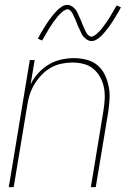

<svg xmlns="http://www.w3.org/2000/svg" viewBox="-20 -766 540 786"><path d="M16 0 102 -520H122L105 -420Q117 -445 136 -466Q155 -487 179 -501.5Q203 -516 230 -522Q257 -528 282 -528Q309 -528 334.5 -521.5Q360 -515 379 -499Q398 -483 409 -460Q420 -437 425 -412Q430 -387 428.5 -360.5Q427 -334 423 -307L372 0H352L403 -310Q407 -334 408.5 -358Q410 -382 406 -405Q402 -428 391 -448.5Q380 -469 363 -483.5Q346 -498 323.5 -504Q301 -510 276 -510Q254 -510 230.5 -505Q207 -500 186.5 -488Q166 -476 149 -458Q132 -440 120 -419.5Q108 -399 101 -376.5Q94 -354 91 -331L36 0ZM354 -598Q348 -598 342 -600.5Q336 -603 331.5 -607Q327 -611 322.5 -615.5Q318 -620 315.5 -625Q313 -630 310.5 -635.5Q308 -641 305.5 -646.5Q303 -652 300 -657.5Q297 -663 295 -669.5Q293 -676 290.5 -682Q288 -688 285 -693.5Q282 -699 280.5 -703.5Q279 -708 275 -714Q271 -720 266.5 -724Q262 -728 256 -728Q251 -728 249 -726.5Q247 -725 243 -723Q239 -721 234.5 -717Q230 -713 224 -707Q218 -701 216 -698.5Q214 -696 211.5 -692.5Q209 -689 206.5 -686Q204 -683 201.5 -679.5Q199 -676 196 -672Q193 -668 190.5 -663.5Q188 -659 184.5 -654.5Q181 -650 178.5 -645Q176 -640 172.5 -634.5Q169 -629 166 -623.5Q163 -618 159.5 -612Q156 -606 152 -600L135 -608Q141 -620 147 -630Q153 -640 158.5 -649Q164 -658 169 -666Q174 -674 179.5 -681.5Q185 -689 189.5 -695Q194 -701 198.5 -706.5Q203 -712 210.5 -720Q218 -728 226 -734Q234 -740 240.5 -743Q247 -746 256 -746Q262 -746 268 -743.5Q274 -741 278.5 -737.5Q283 -734 287.5 -729Q292 -724 294.5 -719Q297 -714 299.5 -708.5Q302 -703 304.5 -697.5Q307 -692 309.5 -686.5Q312 -681 314.5 -674.5Q317 -668 319.5 -662Q322 -656 324.5 -650.5Q327 -645 329 -640.5Q331 -636 335 -630Q339 -624 343.5 -620Q348 -616 354 -616Q359 -616 361 -617.5Q363 -619 367 -621Q371 -623 375.5 -627Q380 -631 386 -637Q392 -643 394 -645.5Q396 -648 398.5 -651.5Q401 -655 403.5 -658Q406 -661 408.5 -665Q411 -669 414 -672.5Q417 -676 419.5 -680.5Q422 -685 425.5 -689.5Q429 -694 431.5 -699Q434 -704 437.5 -709.5Q441 -715 444 -720.5Q447 -726 450.5 -732Q454 -738 458 -744L475 -736Q469 -724 463 -714Q457 -704 451.5 -695Q446 -686 441 -678Q436 -670 430.5 -662.5Q425 -655 420.5 -649Q416 -643 411.5 -637.5Q407 -632 399.5 -624Q392 -616 384 -610Q376 -604 369.5 -601Q363 -598 354 -598Z"/></svg>

Font: Iosevka Curly Thin
Style: Italic
Weight: 100
Italic angle: -9°
Monospace: yes
Designer: Belleve Invis
Foundry: Belleve Invis
Version: Version 22.1.2; ttfautohint (v1.8.4)